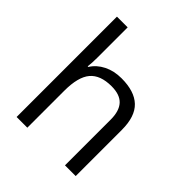

<svg xmlns="http://www.w3.org/2000/svg" viewBox="-207 -894 1028 1028"><g transform="rotate(45 307.0 -380.0)"><path d="M452.1 0V-346.2Q452.1 -411.6 422.4 -443.8Q392.6 -476.1 329.1 -476.1Q244.6 -476.1 205.8 -430.2Q167 -384.3 167 -279.8V0H85.9V-759.8H167V-529.8Q167 -488.3 163.1 -460.9H168Q191.9 -499.5 236.1 -521.7Q280.3 -543.9 336.9 -543.9Q435.1 -543.9 484.1 -497.3Q533.2 -450.7 533.2 -349.1V0Z"/></g></svg>

Font: f01972551
Style: Regular
Weight: 400
Foundry: Ascender Corporation
Version: Version 1.10